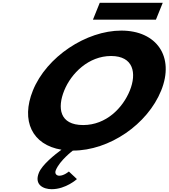

<svg xmlns="http://www.w3.org/2000/svg" viewBox="-20 -1058 1201 1368"><path d="M690.7 -1038 642.2 -918H1091L1139.5 -1038ZM437.6 -413C487.3 -536 611.8 -659 771.3 -659C931.9 -659 954.8 -536 905.1 -413C855.4 -290 737.5 -167 572.5 -167C403.1 -167 387.9 -290 437.6 -413ZM214.3 -413C127.4 -197.9 208.6 -25.8 417.9 8.7C371.3 42.8 280.4 114.9 257 173C221.8 260 291.1 290 348.3 290C449.5 290 528.1 218 528.1 218L470.7 164C470.7 164 436.6 194 402.5 194C383.8 194 367.4 180 377.5 155C405.8 85 499 15 499 15C759.7 15 1031 -172 1128.4 -413C1225.8 -654 1096.3 -840 844.4 -840C594.7 -840 311.7 -654 214.3 -413Z"/></svg>

Font: Hussar
Style: BdWideOblFour
Weight: 700
Foundry: Cannot Into Space Fonts
Version: Version 2.00